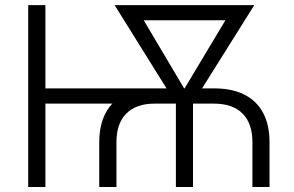

<svg xmlns="http://www.w3.org/2000/svg" viewBox="-20 -748 1178 768"><path d="M377 0V-178.7Q377 -248 402.6 -296.1Q428.2 -344.2 477.8 -369.4Q527.3 -394.5 598.6 -394.5H835.9Q908.2 -394.5 957.8 -369.4Q1007.3 -344.2 1032.7 -296.1Q1058.1 -248 1058.1 -178.7V0H989.7V-179.2Q989.7 -254.4 950.2 -293.9Q910.6 -333.5 835.4 -333.5H598.6Q524.9 -333.5 485.4 -293.9Q445.8 -254.4 445.8 -179.2V0ZM92.8 0V-727.5H161.6V0ZM143.1 -333.5V-394.5H628.4V-333.5ZM683.6 0V-377H752V0ZM691.4 -321.8 438.5 -727.5H519L738.8 -356.9L728.5 -321.8ZM705.1 -321.8 697.3 -359.4 918 -727.5H997.1L742.7 -321.8ZM492.2 -667V-727.5H938V-667Z"/></svg>

Font: Inter 17pt Light
Style: Regular
Weight: 300
Version: Version 4.001;git-66647c0bb